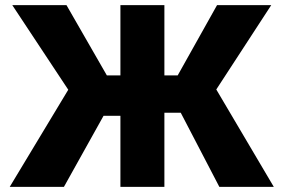

<svg xmlns="http://www.w3.org/2000/svg" viewBox="-20 -731 1110 751"><path d="M18 0H230L385 -278H451V0H623V-290H687L838 0H1051L826 -381L1041 -711H829L675 -436H623V-711H451V-436H398L240 -711H28L247 -380Z"/></svg>

Font: Asimov Pro
Style: Ult
Weight: 900
Designer: Google
Version: Version 2.000980; 2014